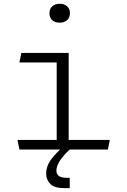

<svg xmlns="http://www.w3.org/2000/svg" viewBox="-20 -774 660 994"><path d="M335.5 -500V0H273.5V-473L296 -450.5H80.5L90.5 -500ZM70.5 -49.5H548.5L538.5 0H80.5ZM236 -705.5Q236 -728.5 250.8 -741.5Q265.5 -754.5 289 -754.5Q312.5 -754.5 327.2 -741.5Q342 -728.5 342 -705.5Q342 -682.5 327.2 -669.5Q312.5 -656.5 289 -656.5Q273.5 -656.5 261.5 -662.2Q249.5 -668 242.8 -679.2Q236 -690.5 236 -705.5ZM272 109Q272 127.5 284.8 137Q297.5 146.5 326.5 146.5H341V200H314Q262 200 240.5 178.5Q219 157 219 124Q219 89 241.2 56.2Q263.5 23.5 312 -18.5L341 0Q304.5 34 288.2 61Q272 88 272 109Z"/></svg>

Font: Monaspace Argon Var
Style: Regular
Weight: 400
Designer: Riley Cran and the Lettermatic Team
Version: Version 1.000 (Monaspace Argon Var)